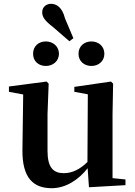

<svg xmlns="http://www.w3.org/2000/svg" viewBox="-20 -974 712 1010"><path d="M461 -627C497 -627 529 -651 529 -691C529 -732 497 -756 461 -756C424 -756 393 -732 393 -691C393 -651 424 -627 461 -627ZM345 -757 366 -773 322 -877C307 -938 275 -954 248 -954C226 -954 202 -939 202 -910C202 -885 214 -866 261 -830ZM221 -627C257 -627 290 -651 290 -691C290 -732 257 -756 221 -756C184 -756 154 -732 154 -691C154 -651 184 -627 221 -627ZM572 -37V-374L575 -534L564 -545L371 -517V-491L442 -478L440 -122C403 -85 361 -63 316 -63C261 -63 230 -92 230 -180V-374L236 -534L225 -545L27 -519V-491L102 -477L98 -187C96 -37 156 16 252 16C326 16 393 -28 441 -89L448 11L640 0V-30Z"/></svg>

Font: Noto Serif CJK JP
Style: Bold
Weight: 700
Designer: Ryoko NISHIZUKA 西塚涼子 (kana & ideographs); Frank Grießhammer (Latin, Greek & Cyrillic); Wenlong ZHANG 张文龙 (bopomofo); San
Foundry: Adobe Systems Incorporated
Version: Version 1.000;PS 1;hotconv 16.6.53;makeotf.lib2.5.65590